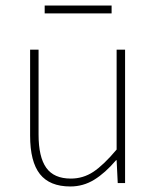

<svg xmlns="http://www.w3.org/2000/svg" viewBox="-20 -656 564 688"><path d="M231.9 12.2Q158.2 12.2 123 -32.2Q87.9 -76.7 87.9 -169.9V-478H118.2V-173.8Q118.2 -93.3 145.8 -54.7Q173.3 -16.1 233.9 -16.1Q277.8 -16.1 314.5 -40.3Q351.1 -64.5 397.9 -120.1V-478H428.2V0H401.9L397.9 -82H396Q356.9 -36.1 317.6 -12Q278.3 12.2 231.9 12.2ZM140.1 -607.9V-636.2H379.9V-607.9Z"/></svg>

Font: Source Sans 3 ExtraLight
Style: Regular
Weight: 200
Designer: Paul D. Hunt
Foundry: Adobe
Version: Version 3.052;hotconv 1.1.0;makeotfexe 2.6.0